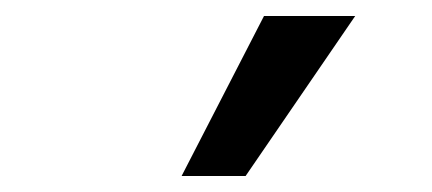

<svg xmlns="http://www.w3.org/2000/svg" viewBox="-20 -780 540 240"><path d="M207 -560 310 -760H424L287 -560Z"/></svg>

Font: Nunito Sans 7pt Medium
Style: Regular
Weight: 500
Designer: Vernon Adams
Foundry: Vernon Adams
Version: Version 3.101;gftools[0.9.27]